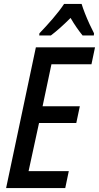

<svg xmlns="http://www.w3.org/2000/svg" viewBox="-20 -954 502 974"><path d="M11 0 162 -714H462L444 -628H241L196 -415H385L367 -330H178L125 -86H329L311 0ZM180 -785Q212 -818 247 -858.5Q282 -899 305 -934H394Q400 -914 411 -886Q422 -858 434.5 -831Q447 -804 457 -785L456 -774H399Q385 -791 369 -814Q353 -837 338 -863Q283 -808 238 -774H179Z"/></svg>

Font: Noto Sans Condensed Medium
Style: Italic
Weight: 500
Width: 3
Italic angle: -12°
Designer: Monotype Design Team
Foundry: Monotype Imaging Inc.
Version: Version 2.013; ttfautohint (v1.8.4.7-5d5b)